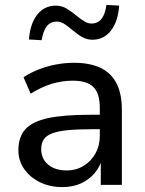

<svg xmlns="http://www.w3.org/2000/svg" viewBox="-20 -754 591 783"><path d="M234 9Q183 9 142.5 -11Q102 -31 78.5 -65Q55 -99 55 -141Q55 -196 84 -227.5Q113 -259 177 -272.5Q241 -286 349 -286H401V-227H351Q294 -227 255 -223Q216 -219 192.5 -210Q169 -201 158.5 -185.5Q148 -170 148 -146Q148 -107 176 -83Q204 -59 252 -59Q291 -59 321.5 -78Q352 -97 369.5 -128.5Q387 -160 387 -200V-314Q387 -373 361 -399Q335 -425 277 -425Q234 -425 192 -412.5Q150 -400 105 -372L76 -439Q103 -457 137 -470.5Q171 -484 208.5 -491Q246 -498 281 -498Q346 -498 389.5 -477.5Q433 -457 455 -414.5Q477 -372 477 -305V0H391V-110H398Q388 -74 365.5 -47.5Q343 -21 310 -6Q277 9 234 9ZM150 -590 98 -593Q103 -658 132 -694.5Q161 -731 208 -731Q231 -731 250 -720Q269 -709 292 -690Q313 -673 326.5 -665.5Q340 -658 353 -658Q379 -658 394 -677Q409 -696 414 -734L466 -731Q461 -665 432 -628.5Q403 -592 357 -592Q335 -592 316 -602.5Q297 -613 272 -634Q252 -651 239 -658.5Q226 -666 211 -666Q186 -666 171 -647Q156 -628 150 -590Z"/></svg>

Font: Nunito Sans 12pt ExtraLight 11pt Medium
Style: Regular
Weight: 500
Version: Version 3.101;gftools[0.9.27]